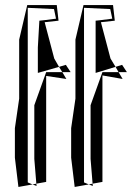

<svg xmlns="http://www.w3.org/2000/svg" viewBox="-20 -738 523 761"><path d="M205 -718H88L56 -581V-347L39 -230V-113L53 3L109 -7L90 -15V-707L196 -702H194L202 -664L155 -658L136 -656L130 -550V-449L214 -473L195 -506L157 -650L212 -656ZM428 -718H311L279 -581V-347L262 -230V-113L276 3L332 -7L313 -15V-707L419 -702H417L425 -664L378 -658L359 -656V-449L438 -473L418 -506L380 -650L435 -656ZM116 -321V-108L124 -10L163 -17V-437L243 -425L227 -452H163ZM339 -321V-108L347 -10L386 -17V-439L466 -425L450 -452H386ZM241 -481 260 -452H227L214 -473ZM464 -481 483 -452H450L438 -473ZM348 -1 332 -7 347 -10ZM125 -1 109 -7 124 -10Z"/></svg>

Font: Quebrada
Style: Regular
Weight: 400
Designer: deFharo
Foundry: deFharo
Version: Version 1.034 2012